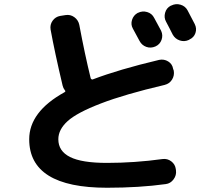

<svg xmlns="http://www.w3.org/2000/svg" viewBox="-20 -841 1040 921"><path d="M641.6 -779.3Q663.1 -790 686 -783.2Q709 -776.4 719.7 -754.9Q730.5 -735.4 752.9 -693.4Q762.7 -671.9 754.9 -649.9Q747.1 -627.9 725.6 -618.2Q703.1 -608.4 681.6 -616.2Q660.2 -624 649.4 -644.5Q644.5 -653.3 617.2 -704.1Q606.4 -723.6 613.3 -745.6Q620.1 -767.6 640.6 -779.3ZM801.8 -814.5Q823.2 -825.2 846.2 -818.4Q869.1 -811.5 879.9 -791Q913.1 -727.5 914.1 -725.6Q924.8 -704.1 917.5 -682.6Q910.2 -661.1 888.7 -651.4L885.7 -649.4Q864.3 -639.6 842.3 -647Q820.3 -654.3 808.6 -674.8Q803.7 -684.6 793 -705.6Q782.2 -726.6 776.4 -737.3Q765.6 -756.8 772 -779.8Q778.3 -802.7 798.8 -813.5ZM493.2 59.6Q120.1 59.6 120.1 -172.9Q120.1 -304.7 289.1 -398.4Q296.9 -402.3 291 -408.2Q283.2 -418 280.3 -430.7Q242.2 -591.8 222.7 -699.2Q218.8 -722.7 232.4 -741.7Q246.1 -760.7 268.6 -764.6L293.9 -768.6Q317.4 -772.5 336.4 -758.8Q355.5 -745.1 360.4 -721.7Q386.7 -581.1 415 -465.8Q416 -462.9 418.9 -460.9Q421.9 -459 424.8 -460Q549.8 -507.8 743.2 -553.7Q766.6 -558.6 786.6 -546.4Q806.6 -534.2 810.5 -510.7L813.5 -502Q817.4 -478.5 805.2 -459Q793 -439.5 769.5 -433.6Q578.1 -388.7 463.9 -344.7Q349.6 -300.8 304.7 -260.3Q259.8 -219.7 259.8 -172.9Q259.8 -116.2 315.9 -87.9Q372.1 -59.6 493.2 -59.6Q626 -59.6 759.8 -78.1Q783.2 -81.1 801.8 -66.9Q820.3 -52.7 823.2 -30.3L824.2 -23.4Q827.1 0 812.5 19.5Q797.9 39.1 775.4 42Q648.4 59.6 493.2 59.6Z"/></svg>

Font: Rounded Mgen+ 1mn bold
Style: Bold
Weight: 700
Designer: [Source Han Sans]
Ryoko NISHIZUKA  (kana & ideographs); Paul D. Hunt (Latin, Greek & Cyrillic); Wenlong ZHANG  (bopomofo
Version: Version 1.059.20150602